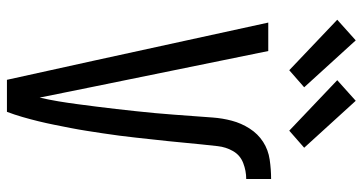

<svg xmlns="http://www.w3.org/2000/svg" viewBox="-260 -760 1021 540"><g transform="rotate(90 250.0 -490.5)"><path d="M295 0H205L151 -245L44 -735H124L224 -245Q232 -207 239.5 -168.5Q247 -130 255 -92Q261 -118 265.5 -145Q270 -172 273.5 -199Q277 -226 280.5 -253Q284 -280 287 -307Q290 -334 293 -361Q296 -388 298.5 -415.5Q301 -443 303 -470Q305 -497 307 -524Q309 -551 311 -578.5Q313 -606 320 -632.5Q327 -659 342 -682.5Q357 -706 379.5 -720.5Q402 -735 429.5 -739Q457 -743 484 -743V-673Q461 -673 439 -664.5Q417 -656 405.5 -636Q394 -616 391.5 -592.5Q389 -569 386.5 -546Q384 -523 382 -500Q380 -477 377.5 -454Q375 -431 372.5 -408Q370 -385 367.5 -362Q365 -339 362 -316Q359 -293 355.5 -270Q352 -247 348.5 -224.5Q345 -202 340.5 -179Q336 -156 331.5 -133.5Q327 -111 321.5 -88.5Q316 -66 309.5 -43.5Q303 -21 295 0ZM348 -794 206 -929 264 -981 396 -836ZM178 -794 36 -929 94 -981 226 -836Z"/></g></svg>

Font: Iosevka Term
Style: Regular
Weight: 400
Monospace: yes
Designer: Belleve Invis
Foundry: Belleve Invis
Version: Version 30.0.1